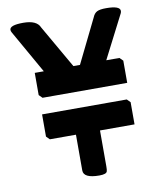

<svg xmlns="http://www.w3.org/2000/svg" viewBox="-87 -836 758 920"><g transform="rotate(-10 292.0 -376.0)"><path d="M23 -745Q23 -768 89 -768Q155 -768 170 -731L290 -522H322L426 -734Q434 -754 448 -761Q462 -768 492 -768Q560 -768 560 -743Q560 -737 557 -731L450 -522H514L530 -506V-398H118L102 -414V-522H146L27 -732Q23 -739 23 -745ZM102 -320H514L530 -304V-196H362V-21Q362 -4 360 2Q357 16 322 16Q245 16 245 -22V-196H118L102 -212Z"/></g></svg>

Font: Chau Philomene One
Style: Regular
Weight: 400
Designer: Vicente Lamonaca
Foundry: TipoType
Version: Version 1.002